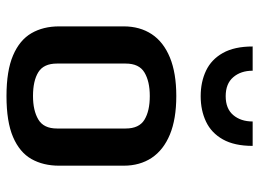

<svg xmlns="http://www.w3.org/2000/svg" viewBox="-127 -690 829 615"><g transform="rotate(90 287.5 -382.5)"><path d="M287.6 11.2Q206.5 11.2 157.5 -9.8Q108.4 -30.8 86.4 -68.6Q64.5 -106.4 64.5 -157.2V-364.3Q64.5 -416 89.4 -453.9Q114.3 -491.7 164.1 -512.2Q213.9 -532.7 287.6 -532.7Q361.3 -532.7 410.9 -512.2Q460.4 -491.7 485.6 -453.9Q510.7 -416 510.7 -364.3V-157.2Q510.7 -106.4 489.3 -68.6Q467.8 -30.8 418.9 -9.8Q370.1 11.2 287.6 11.2ZM287.6 -73.7Q334 -73.7 362.8 -90.8Q391.6 -107.9 391.6 -150.4V-370.6Q391.6 -413.6 363.5 -430.7Q335.4 -447.8 287.6 -447.8Q240.7 -447.8 212.2 -430.7Q183.6 -413.6 183.6 -370.6V-150.4Q183.6 -107.9 211.2 -90.8Q238.8 -73.7 287.6 -73.7ZM288.1 -610.8Q242.7 -610.8 206.5 -627.9Q170.4 -645 149.7 -681.9Q128.9 -718.8 128.9 -777.3H206.5Q206.5 -739.3 227.3 -715.1Q248 -690.9 288.1 -690.9Q328.1 -690.9 348.6 -715.1Q369.1 -739.3 369.1 -777.3H447.3Q447.3 -718.8 426.5 -681.9Q405.8 -645 369.6 -627.9Q333.5 -610.8 288.1 -610.8Z"/></g></svg>

Font: Monda SemiBold
Style: Regular
Weight: 600
Designer: Vernon Adams
Foundry: Vernon Adams
Version: Version 2.200